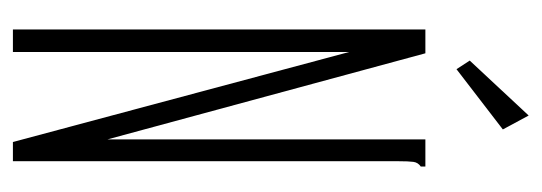

<svg xmlns="http://www.w3.org/2000/svg" viewBox="-284 -534 819 290"><g transform="rotate(90 125.0 -389.5)"><path d="M25 -623H61L191 -143V-623H232V-616Q226 -612 225 -605Q224 -598 224 -582V0H195L59 -508V0H25ZM85 -670 72 -690 155 -779 176 -740Z"/></g></svg>

Font: Inconsolata UltraCondensed Light
Style: Regular
Weight: 300
Width: 1
Monospace: yes
Designer: Raph Levien, Cyreal, Brenton Simpson
Foundry: Raph Levien, Cyreal, Google
Version: Version 3.001; ttfautohint (v1.8.2.53-6de2)